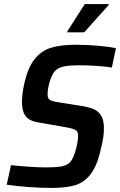

<svg xmlns="http://www.w3.org/2000/svg" viewBox="-20 -916 590 944"><path d="M13 -8 34 -104Q140 -93 206 -93Q250 -93 274.5 -96.5Q299 -100 316 -111Q336 -124 350 -171Q364 -218 364 -249Q364 -270 350.5 -277.5Q337 -285 295 -292L169 -314Q124 -321 106 -345Q88 -369 88 -415Q88 -451 99 -504Q117 -583 149.5 -624.5Q182 -666 230 -681Q278 -696 353 -696Q409 -696 464 -691Q519 -686 550 -679L530 -584Q501 -589 455.5 -592Q410 -595 369 -595Q326 -595 300.5 -590.5Q275 -586 259 -575Q239 -560 226.5 -521Q214 -482 214 -451Q214 -432 225 -425Q236 -418 268 -413L387 -394Q421 -388 442.5 -378.5Q464 -369 477.5 -347Q491 -325 491 -285Q491 -245 479 -197Q461 -109 429.5 -65Q398 -21 352.5 -6.5Q307 8 234 8Q182 8 120 3.5Q58 -1 13 -8ZM311 -757V-762L397 -896H514V-891L394 -757Z"/></svg>

Font: Saira Semi Condensed Medium
Style: Italic
Weight: 500
Width: 4
Italic angle: -12°
Designer: Hector Gatti with collaboration of the Omnibus-Type team
Foundry: Omnibus-Type
Version: Version 1.001; ttfautohint (v1.8)